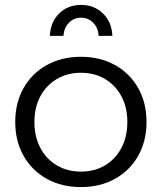

<svg xmlns="http://www.w3.org/2000/svg" viewBox="-20 -759 658 781"><path d="M309 -528Q387 -528 447.5 -494.5Q508 -461 542 -401Q576 -341 576 -263Q576 -185 542 -125Q508 -65 447.5 -31.5Q387 2 309 2Q231 2 170.5 -31.5Q110 -65 76 -125Q42 -185 42 -263Q42 -341 76 -401Q110 -461 170.5 -494.5Q231 -528 309 -528ZM309 -463Q254 -463 211 -437.5Q168 -412 144 -367Q120 -322 120 -263Q120 -203 144 -157.5Q168 -112 211 -86.5Q254 -61 309 -61Q365 -61 407.5 -86.5Q450 -112 474 -157.5Q498 -203 498 -263Q498 -322 474 -367Q450 -412 407.5 -437.5Q365 -463 309 -463ZM238 -613H183Q185 -669 220.5 -704Q256 -739 310 -739Q363 -739 399 -704Q435 -669 437 -613H381Q380 -645 359.5 -666Q339 -687 310 -687Q280 -687 260 -666Q240 -645 238 -613Z"/></svg>

Font: Alexandria Light
Style: Regular
Weight: 300
Designer: Mohamed Gaber
Foundry: Kief Type Foundry
Version: Version 5.100